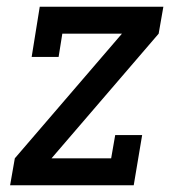

<svg xmlns="http://www.w3.org/2000/svg" viewBox="-20 -550 540 570"><path d="M10 0 24 -80 342 -450H165L154 -381H74L98 -530H465L451 -450L133 -80H310L322 -149H402L377 0Z"/></svg>

Font: Iosevka Slab Medium Oblique
Style: Regular
Weight: 500
Italic angle: -9°
Monospace: yes
Designer: Belleve Invis
Foundry: Belleve Invis
Version: Version 11.1.1; ttfautohint (v1.8.3)